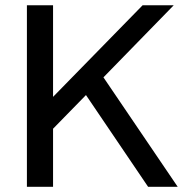

<svg xmlns="http://www.w3.org/2000/svg" viewBox="-20 -715 744 735"><path d="M83 0V-694.8H183.1V-344.2L525.9 -694.8H645L376 -418.9L660.2 0H546.9L309.1 -351.1L183.1 -222.2V0Z"/></svg>

Font: CMU Bright
Style: SemiBold
Weight: 600
Version: Version 0.7.0